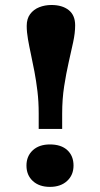

<svg xmlns="http://www.w3.org/2000/svg" viewBox="-20 -734 401 769"><path d="M135 -217.5V-279.5Q135 -326.5 130 -368.3Q125 -410 118 -446.8Q111 -483.5 104 -516Q97 -548.5 92 -577Q87 -605.5 87 -630.5Q87 -659 100.7 -677.5Q114.5 -696 137 -705Q159.5 -714 186 -714Q229.5 -714 255.3 -693.5Q281 -673 281 -632.5Q281 -602 273 -565Q265 -528 255 -484Q245 -440 237 -388.8Q229 -337.5 229 -278.5V-217.5ZM180 14.5Q137 14.5 111.5 -9Q86 -32.5 86 -71Q86 -108.5 111.2 -132Q136.5 -155.5 180 -155.5Q225 -155.5 249.8 -132.5Q274.5 -109.5 274.5 -71Q274.5 -33 248.8 -9.3Q223 14.5 180 14.5Z"/></svg>

Font: Literata Variable Black
Style: Regular
Weight: 900
Designer: Latin by Veronika Burian and Jose Scaglione. Greek by Irene Vlachou. Cyrillic by Vera Evstafieva.
Foundry: TypeTogether
Version: Version 3.021